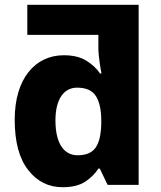

<svg xmlns="http://www.w3.org/2000/svg" viewBox="-20 -780 681 810"><path d="M244.1 9.8C284.2 9.8 315.9 2 339.8 -13.7C363.3 -29.3 381.8 -47.9 395 -68.8H400.9L434.1 0H564.9V-759.8H95.2V-632.8H395V-576.2C395 -541 406.7 -474.1 408.2 -470.2H401.9C388.7 -490.2 369.6 -507.8 345.2 -523.4C320.3 -539.1 288.6 -546.9 249 -546.9C128.9 -546.9 42 -449.2 42 -274.9C42 -181.6 61 -110.8 99.1 -62.5C136.7 -14.2 185.1 9.8 244.1 9.8ZM307.1 -125C250 -125 213.9 -174.8 213.9 -272C213.9 -361.3 249 -410.2 305.2 -410.2C343.8 -410.2 370.1 -397.9 385.3 -373.5C399.9 -349.1 407.2 -315.4 407.2 -272V-254.9C403.8 -165.5 378.9 -125 307.1 -125Z"/></svg>

Font: Noto Reveo Sans
Style: Regular
Weight: 800
Designer: Monotype Design Team
Foundry: Monotype Imaging Inc.
Version: Version 2.007